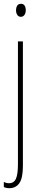

<svg xmlns="http://www.w3.org/2000/svg" viewBox="-22 -744 215 1006"><path d="M88 -724Q101 -724 107 -714.5Q113 -705 113 -691Q113 -675 106 -665.5Q99 -656 87 -656Q75 -656 68.5 -666Q62 -676 62 -690Q62 -704 68 -714Q74 -724 88 -724ZM-2 236V209Q10 216 25 216Q51 216 61.5 192.5Q72 169 72 117V-527H98V125Q98 189 79.5 215.5Q61 242 27 242Q10 242 -2 236Z"/></svg>

Font: Noto Sans Display Thin Cond
Style: Regular
Weight: 250
Width: 3
Designer: Monotype Design team
Foundry: Monotype Imaging Inc.
Version: Version 1.000